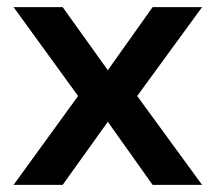

<svg xmlns="http://www.w3.org/2000/svg" viewBox="-20 -516 601 536"><path d="M18 0 198 -248 18 -496H155L281 -320L406 -496H544L363 -248L544 0H406L281 -176L155 0Z"/></svg>

Font: Firefly Display
Style: Bold
Weight: 700
Designer: Colophon Foundry, Jonny Pinhorn
Foundry: Colophon Foundry
Version: Version 1.200; ttfautohint (v1.8.3)